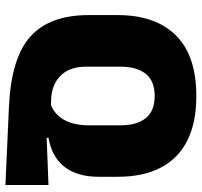

<svg xmlns="http://www.w3.org/2000/svg" viewBox="-38 -656 723 687"><g transform="rotate(90 323.5 -312.5)"><path d="M642 29.5 362.5 17Q186.5 9 110.2 -60.2Q34 -129.5 34 -267.5V-372.5Q34 -507 106.5 -580.2Q179 -653.5 323.5 -653.5Q419.5 -653.5 483.8 -620.8Q548 -588 580.2 -525.5Q612.5 -463 612.5 -373.5V-303.5Q612.5 -264 603 -233Q593.5 -202 575.5 -179.8Q557.5 -157.5 531.5 -143.8Q505.5 -130 473 -124.5V-118L642 -124.5ZM337 -134 355.5 -133.5Q372 -139.5 385.2 -151Q398.5 -162.5 408.2 -179.2Q418 -196 423.2 -218.8Q428.5 -241.5 428.5 -270V-380.5Q428.5 -440.5 402.8 -472.5Q377 -504.5 323.5 -504.5Q270 -504.5 244.2 -472.5Q218.5 -440.5 218.5 -380.5V-260Q218.5 -199.5 251 -167.5Q283.5 -135.5 337 -134Z"/></g></svg>

Font: Anek Tamil ExtraBold
Style: Regular
Weight: 800
Designer: Aadarsh Rajan (Tamil), Yesha Goshar (Latin)
Foundry: Ek Type
Version: Version 1.003